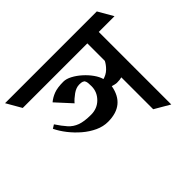

<svg xmlns="http://www.w3.org/2000/svg" viewBox="-204 -865 1085 1085"><g transform="rotate(-45 338.5 -322.5)"><path d="M223.6 -378.9 139.6 -470.7Q161.1 -488.8 189.2 -499.5Q217.3 -510.3 265.1 -510.3Q288.1 -510.3 314.9 -496.1Q341.8 -481.9 367.2 -459.2Q392.6 -436.5 411.1 -410.4Q429.7 -384.3 436 -360.4Q446.3 -362.8 459.7 -369.6Q473.1 -376.5 484.4 -387.7Q504.4 -407.7 514.2 -427.7V-567.4H-2L-53.7 -657.2H679.7L731.4 -567.4H605.5V12.2L514.2 -41V-295.9Q499.5 -291.5 475.1 -291.5Q469.2 -291.5 458.7 -293.9Q448.2 -296.4 440.9 -298.8Q418 -170.9 283.7 -170.9Q245.6 -170.9 208.5 -188Q171.4 -205.1 137.9 -233.6Q104.5 -262.2 77.9 -296.1Q51.3 -330.1 35.2 -363.8L57.1 -377.4Q82 -339.8 104 -315.2Q126 -290.5 158 -278.8Q189.9 -267.1 243.7 -267.1Q293.9 -267.1 326.9 -300.5Q359.9 -334 359.9 -378.9Q359.9 -409.2 356 -418Q352.1 -426.8 350.6 -427.7Q348.1 -429.7 341.3 -432.6Q334.5 -435.5 317.4 -435.5Q292.5 -435.5 266.4 -417Q240.2 -398.4 223.6 -378.9Z"/></g></svg>

Font: Annapurna SIL
Style: Bold
Weight: 700
Designer: Peter Martin, Annie Olsen
Foundry: SIL International
Version: Version 2.000